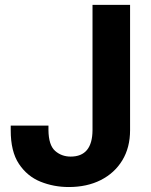

<svg xmlns="http://www.w3.org/2000/svg" viewBox="-20 -747 610 777"><path d="M354.4 -727.3H506.4V-220.2Q506.4 -149.9 475 -98.2Q443.5 -46.5 387.8 -18.3Q332 9.9 258.2 9.9Q197.8 9.9 144 -11.7Q90.2 -33.4 56.6 -83.8Q23.1 -134.2 23.4 -220.2V-238.6H176.1V-220.2Q176.8 -159.8 202.9 -136.5Q229 -113.3 266 -113.3Q353.7 -113.3 354.4 -220.2Z"/></svg>

Font: Inter Zeller
Style: Bold
Weight: 700
Designer: Rasmus Andersson; Joe Bland
Foundry: zeller
Version: Version 3.015;git-dec3a8cb1